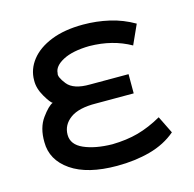

<svg xmlns="http://www.w3.org/2000/svg" viewBox="-83 -595 701 695"><g transform="rotate(-15 267.0 -247.0)"><path d="M496 -50Q455 -15 398 0.5Q341 16 274 16Q163 16 102 -26Q41 -68 41 -135Q40 -189 65 -223.5Q90 -258 107 -265Q99 -268 80.5 -299.5Q62 -331 63 -361Q63 -402 89.5 -436Q116 -470 166 -490Q216 -510 286 -510Q336 -510 384 -499Q432 -488 475 -463L442 -390Q375 -428 288 -429Q225 -428 189 -409Q153 -390 152 -364Q147 -351 170 -322Q193 -293 255 -294H399V-222H258Q193 -223 161 -199.5Q129 -176 129 -139Q129 -102 171 -83.5Q213 -65 277 -64Q331 -65 374.5 -77Q418 -89 464 -115Z"/></g></svg>

Font: AtCorfu Sans
Style: AtCorfu Sans Regular
Weight: 400
Designer: Kostas Teopoulos
Foundry: Kostas Teopoulos
Version: Version 1.00 July 8, 2025, initial release